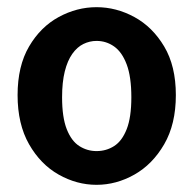

<svg xmlns="http://www.w3.org/2000/svg" viewBox="-20 -511 539 535"><path d="M249 4Q194 4 143.5 -24.5Q93 -53 61 -109Q29 -165 29 -246Q29 -327 61 -381.5Q93 -436 143.5 -463.5Q194 -491 249 -491Q304 -491 354.5 -463.5Q405 -436 437.5 -381.5Q470 -327 470 -246Q470 -165 437.5 -109Q405 -53 354.5 -24.5Q304 4 249 4ZM249 -90Q276 -90 298 -104Q320 -118 333 -151Q346 -184 346 -240Q346 -297 333 -331.5Q320 -366 298 -381.5Q276 -397 249 -397Q230 -397 212.5 -388.5Q195 -380 181.5 -361Q168 -342 160.5 -312Q153 -282 153 -240Q153 -184 166 -151Q179 -118 201 -104Q223 -90 249 -90Z"/></svg>

Font: Kreon Light
Style: Regular
Weight: 300
Designer: Julia Petretta
Foundry: Julia Petretta and Eli Heuer
Version: Version 2.002